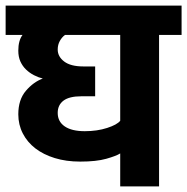

<svg xmlns="http://www.w3.org/2000/svg" viewBox="-30 -662 665 682"><path d="M397 0V-117Q383 -108 347.5 -98Q312 -88 255 -88Q205 -88 164.5 -100.5Q124 -113 95.5 -135Q67 -157 51 -188Q35 -219 35 -256Q35 -308 62 -339.5Q89 -371 122 -383Q106 -387 90.5 -395Q75 -403 62.5 -415Q50 -427 42.5 -443.5Q35 -460 35 -482Q35 -518 50 -538H-10V-642H615V-538H535V0ZM201 -538Q190 -530 182.5 -516.5Q175 -503 175 -486Q175 -461 198 -443.5Q221 -426 266 -426H308V-320H259Q216 -320 195.5 -304.5Q175 -289 175 -261Q175 -230 200 -213Q225 -196 271 -196Q315 -196 350.5 -207.5Q386 -219 397 -233V-538Z"/></svg>

Font: Ek Mukta ExtraBold
Style: Regular
Weight: 800
Designer: Girish Dalvi and Yashodeep Gholap
Foundry: Ek Type
Version: Version 2.538;PS 1.002;hotconv 16.6.51;makeotf.lib2.5.65220;